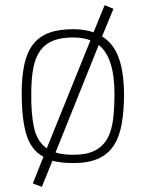

<svg xmlns="http://www.w3.org/2000/svg" viewBox="-20 -622 566 743"><path d="M148 -15Q100 -42 82 -101.5Q64 -161 64 -261Q64 -327 74.5 -374Q85 -421 108.5 -451Q132 -481 170 -495Q208 -509 264 -509Q307 -509 342 -497L385 -602L419 -588L375 -481Q419 -454 439 -399.5Q459 -345 460 -259Q460 -193 451 -142.5Q442 -92 420 -58.5Q398 -25 360 -8Q322 9 264 9Q216 9 183 0L142 101L107 88ZM101 -261Q100 -179 112 -126.5Q124 -74 161 -48L330 -466Q300 -477 264 -477Q219 -477 188 -465.5Q157 -454 137.5 -428.5Q118 -403 109.5 -361.5Q101 -320 101 -261ZM264 -23Q315 -23 346.5 -39Q378 -55 395 -85Q412 -115 417.5 -159Q423 -203 423 -259Q423 -400 362 -448L195 -32Q222 -23 264 -23Z"/></svg>

Font: Panefresco 1wt
Style: Regular
Weight: 250
Version: Version 1.000